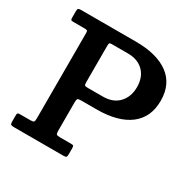

<svg xmlns="http://www.w3.org/2000/svg" viewBox="-166 -908 1056 1066"><g transform="rotate(30 361.5 -375.0)"><path d="M124 -671H50.5Q39 -671 36.5 -674.8Q34 -678.5 34 -690V-729.5Q34 -743 38.2 -746.5Q42.5 -750 55 -750H407Q542.5 -750 616.8 -695.2Q691 -640.5 691 -534Q691 -427.5 616.8 -371.2Q542.5 -315 407 -315H310Q290.5 -315 285.8 -311Q281 -307 281 -287.5V-108.5Q281 -89 285.2 -84Q289.5 -79 309 -79H379Q392 -79 394.5 -74.8Q397 -70.5 397 -57.5V-25Q397 -9.5 394 -4.8Q391 0 375 0H60Q44.5 0 39.2 -3.2Q34 -6.5 34 -23V-61.5Q34 -73 37.2 -76Q40.5 -79 52 -79H119Q136 -79 140 -84.2Q144 -89.5 144 -105.5V-654.5Q144 -666 139.8 -668.5Q135.5 -671 124 -671ZM304.5 -394H401Q466 -394 502.5 -433Q539 -472 539 -534Q539 -596.5 502.5 -633.8Q466 -671 401 -671H296.5Q285.5 -671 283.2 -666.5Q281 -662 281 -651V-416Q281 -400.5 285.2 -397.2Q289.5 -394 304.5 -394Z"/></g></svg>

Font: Besley SemiBold
Style: Regular
Weight: 600
Designer: Owen Earl
Foundry: indestructible type*
Version: Version 2.001; ttfautohint (v1.8.3)